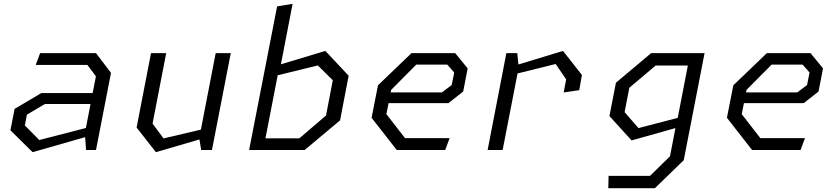

<svg xmlns="http://www.w3.org/2000/svg" viewBox="-20 -785 4380 1005"><path d="M430.5 0H482.5L561 -403.5L482.5 -507H190L167 -445H437.5L482 -385.5L465 -298H196.5L56.5 -215L34.5 -103L150.5 11.5L425.5 -67ZM110 -128.5 121 -185 215 -240.5H454L429.5 -115L185.5 -52Z M850 -507H770.5L695 -117.5L796 11.5L1024 -55L1033 0H1089.5L1188 -507H1109L1031.5 -106.5L836 -60.5L778.5 -138Z M1284 0H1575L1760 -155L1805 -388.5L1683 -518.5L1450.5 -448.5L1511.5 -765L1430.5 -751.5ZM1369.5 -61 1433.5 -391 1643.5 -442.5 1722 -365 1686.5 -180.5 1547 -61Z M2056.5 0H2310.5L2333.5 -62H2100L2002.5 -187.5L2014 -245H2327L2404.5 -306L2428 -427L2362.5 -507H2134L1958.5 -338.5L1925 -168.5ZM2025 -301.5 2027.5 -314.5 2159 -447H2321L2357.5 -405.5L2344.5 -340L2293.5 -301.5Z M2930.5 -301 3012 -313 3026 -392.5 2927 -518.5 2693.5 -447.5 2687.5 -507H2630.5L2532.5 0H2611L2689 -400.5L2888.5 -450L2943.5 -369.5Z M3164 200H3408L3559 53.5L3668 -507H3388.5L3204 -352L3170 -177.5L3286 -50L3515.5 -114.5L3487 33L3382.5 135.5H3165.5ZM3249.5 -198 3274 -325.5 3412 -442H3580.5L3527.5 -168L3322 -114.5Z M3916.5 0H4170.5L4193.5 -62H3960L3862.5 -187.5L3874 -245H4187L4264.5 -306L4288 -427L4222.5 -507H3994L3818.5 -338.5L3785 -168.5ZM3885 -301.5 3887.5 -314.5 4019 -447H4181L4217.5 -405.5L4204.5 -340L4153.5 -301.5Z"/></svg>

Font: Monaspace Krypton Light
Style: Italic
Weight: 300
Italic angle: -11°
Designer: Riley Cran & the Lettermatic Team
Foundry: Lettermatic
Version: Version 1.101 (Monaspace Krypton)